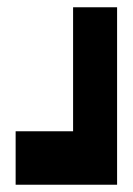

<svg xmlns="http://www.w3.org/2000/svg" viewBox="-20 -752 367 528"><path d="M181 -732H302V-391V-244H181H23V-391H181Z"/></svg>

Font: PatchSans
Style: PatchSans
Weight: 400
Version: Version 1.0